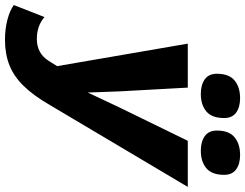

<svg xmlns="http://www.w3.org/2000/svg" viewBox="-216 -620 960 751"><g transform="rotate(90 263.5 -245.0)"><path d="M44.4 215Q1 215 -34.9 205.4Q-70.8 195.8 -91.8 180.4L-44.8 60.6Q-10.2 90.4 40.8 90.4Q68.6 90.4 90.1 79Q111.6 67.6 126.6 44L147.2 11L59.2 -500H231.2L246 -230.8L250.4 -108.8L306.6 -228.2L439.2 -500H619.6L298 41.6Q261.8 104.2 224.1 142.5Q186.4 180.8 142.8 197.9Q99.2 215 44.4 215ZM478 -551Q442.8 -551 421 -566.5Q399.2 -582 399.2 -613.8Q399.2 -661.2 425.3 -682.9Q451.4 -704.6 494.8 -704.6Q530 -704.6 551.2 -689.1Q572.4 -673.6 572.4 -642.4Q572.4 -594.4 546.6 -572.7Q520.8 -551 478 -551ZM255.8 -551Q220.6 -551 198.8 -566.5Q177 -582 177 -613.8Q177 -661.2 203.1 -682.9Q229.2 -704.6 272.6 -704.6Q307.8 -704.6 329 -689.1Q350.2 -673.6 350.2 -642.4Q350.2 -594.4 324.4 -572.7Q298.6 -551 255.8 -551Z"/></g></svg>

Font: Work Sans
Style: Italic
Weight: 400
Italic angle: -13°
Designer: Wei Huang
Foundry: Wei Huang
Version: Version 2.012